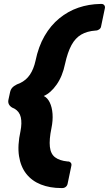

<svg xmlns="http://www.w3.org/2000/svg" viewBox="-20 -796 553 974"><path d="M291 158Q233 158 187.5 140Q142 122 113.5 86Q85 50 76.5 -4Q68 -58 84 -131Q92 -172 85.5 -201Q79 -230 53 -245L42 -250Q17 -265 23 -291L31 -328Q34 -342 42 -351Q50 -360 66 -368L81 -374Q113 -389 132 -417.5Q151 -446 160 -487Q175 -560 206 -613.5Q237 -667 281 -703Q325 -739 377.5 -757Q430 -775 489 -776H495Q504 -776 509 -769.5Q514 -763 512 -754L493 -663Q492 -654 484.5 -648Q477 -642 468 -641H465Q422 -638 392 -620.5Q362 -603 342.5 -567Q323 -531 310 -472Q297 -409 267 -366.5Q237 -324 202 -309Q221 -300 232.5 -276Q244 -252 246.5 -218.5Q249 -185 241 -146Q229 -88 233 -51.5Q237 -15 259.5 2Q282 19 322 23H327Q335 24 339.5 30Q344 36 342 45L323 136Q321 146 313.5 152Q306 158 296 158Z"/></svg>

Font: Rubik Light
Style: Bold Italic
Weight: 700
Italic angle: -12°
Version: Version 2.104